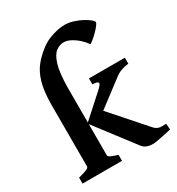

<svg xmlns="http://www.w3.org/2000/svg" viewBox="-181 -872 916 992"><g transform="rotate(-30 277.5 -376.0)"><path d="M443.4 4.9Q422.9 4.9 406.7 -1Q390.6 -6.8 379.9 -21L205.1 -250V-65.4Q205.1 -58.1 213.9 -52.5Q222.7 -46.9 258.8 -35.6V0H23.4V-35.6Q55.7 -43.9 71.8 -50.3Q87.9 -56.6 87.9 -65.4V-437.5Q88.9 -515.6 103.5 -565.2Q118.2 -614.7 145 -647.7Q171.9 -680.7 209.5 -709Q238.3 -731 278.8 -743.9Q319.3 -756.8 352.5 -756.8Q377.9 -756.8 404.1 -748.5Q430.2 -740.2 451.9 -728.5Q473.6 -716.8 487.1 -705.6Q500.5 -694.3 500.5 -688.5Q500.5 -682.1 490.7 -669.4Q481 -656.7 466.8 -642.6Q452.6 -628.4 439.2 -617.4Q425.8 -606.4 418.5 -603.5Q405.8 -622.6 386.2 -640.4Q366.7 -658.2 344.7 -669.7Q322.8 -681.2 302.7 -681.2Q278.8 -681.2 256.6 -664.6Q234.4 -647.9 220.2 -601.8Q206.1 -555.7 205.1 -467.3V-259.8L333.5 -375.5Q363.8 -402.8 356.7 -410.6Q349.6 -418.5 323.7 -418.5V-454.1H538.1V-418.5Q516.6 -416.5 494.9 -408.9Q473.1 -401.4 452.6 -384.8L304.2 -272.5L480.5 -72.8Q494.1 -57.1 509 -53.5Q523.9 -49.8 552.2 -51.8L555.2 -16.1Q536.1 -11.7 512.7 -6.8Q489.3 -2 469.7 1.5Q450.2 4.9 443.4 4.9Z"/></g></svg>

Font: David Libre
Style: Bold
Weight: 700
Designer: Ismar David, J. Victor Gaultney, Annie Olsen and Meir Sadan
Foundry: Monotype Imaging Inc. & SIL International
Version: Version 1.100; ttfautohint (v1.8.4.7-5d5b)